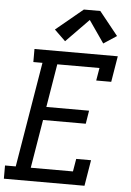

<svg xmlns="http://www.w3.org/2000/svg" viewBox="-65 -1024 728 1070"><g transform="rotate(5 299.0 -489.0)"><path d="M-2 0V-74H58L156 -662H105V-735H571L547 -590H463L475 -661H239L199 -419H438L426 -345H187L142 -74H378L390 -145H473L449 0ZM271 -793 209 -853 360 -978H452L557 -847L484 -799L398 -923Z"/></g></svg>

Font: Iosevka Slab Extended Oblique
Style: Regular
Weight: 400
Width: 7
Italic angle: -9°
Monospace: yes
Designer: Belleve Invis
Foundry: Belleve Invis
Version: Version 11.1.0; ttfautohint (v1.8.3)